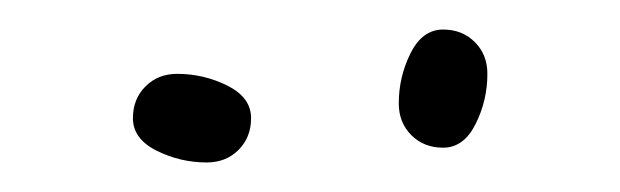

<svg xmlns="http://www.w3.org/2000/svg" viewBox="-20 -520 420 130"><path d="M280 -500Q293 -500 301.5 -491.5Q310 -483 310 -470Q310 -452 302 -436Q294 -420 280 -420Q267 -420 258.5 -428.5Q250 -437 250 -450Q250 -468 258 -484Q266 -500 280 -500ZM70 -440Q70 -453 78.5 -461.5Q87 -470 100 -470Q118 -470 134 -462Q150 -454 150 -440Q150 -427 141.5 -418.5Q133 -410 120 -410Q102 -410 86 -418Q70 -426 70 -440Z"/></svg>

Font: Pecita
Style: Book
Weight: 400
Width: 7
Version: Version 4.3